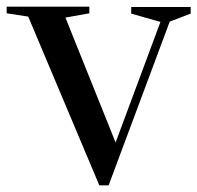

<svg xmlns="http://www.w3.org/2000/svg" viewBox="-34 -538 594 578"><path d="M265 20 51 -488 -14 -498V-518H235V-498L163 -485L314 -109L449 -472L361 -497V-517H540V-497L477 -473L293 20Z"/></svg>

Font: Prata
Style: Regular
Weight: 400
Designer: Ivan Petrov
Foundry: Cyreal
Version: Version 2.000